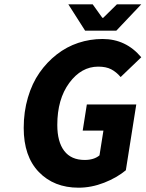

<svg xmlns="http://www.w3.org/2000/svg" viewBox="-20 -850 669 882"><path d="M371.1 -709 293.9 -830.1H405.8L450.2 -768.1H454.1L517.1 -830.1H628.9L514.2 -709ZM340.8 12.2Q228 12.2 158.4 -59.8Q88.9 -131.8 88.9 -262.2Q88.9 -336.4 108.2 -401.9Q127.4 -467.3 161.4 -515.9Q195.3 -564.5 240.7 -599.9Q286.1 -635.3 339.8 -653.1Q393.6 -670.9 451.2 -670.9Q558.6 -670.9 628.9 -586.9L534.2 -496.1Q514.2 -519.5 490.7 -531.7Q467.3 -543.9 431.2 -543.9Q353.5 -543.9 298.3 -469.2Q243.2 -394.5 243.2 -275.9Q243.2 -198.7 274.9 -157Q306.6 -115.2 369.1 -115.2Q411.6 -115.2 437 -136.2L455.1 -250H359.9L378.9 -370.1H606L558.1 -67.9Q517.1 -33.7 458.5 -10.7Q399.9 12.2 340.8 12.2Z"/></svg>

Font: Office Code Pro Bold Italic
Style: Regular
Weight: 700
Italic angle: -9°
Designer: Nathan Rutzky & Paul D. Hunt
Foundry: Adobe Systems Incorporated
Version: Version 1.004;PS 001.004;hotconv 1.0.70;makeotf.lib2.5.58329